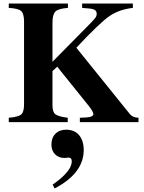

<svg xmlns="http://www.w3.org/2000/svg" viewBox="-20 -696 818 1094"><path d="M769 0H435V-25Q482 -26 497 -31Q512 -36 512 -46Q512 -59 487 -91L306 -316L279 -291V-95Q279 -58 295.5 -45Q312 -32 366 -25V0H30V-25Q85 -30 101 -44Q117 -58 117 -101V-573Q117 -619 100 -633.5Q83 -648 30 -651V-676H367V-651Q313 -647 296 -630.5Q279 -614 279 -567V-344L491 -559Q515 -583 523 -594Q531 -605 531 -617Q531 -632 520.5 -639Q510 -646 483 -648L448 -651V-676H737V-651Q659 -642 604 -604.5Q549 -567 415 -424L720 -46Q736 -26 769 -25ZM291 378 280 356Q389 280 389 223Q389 202 370 202Q367 202 359 203Q351 204 346 204Q314 204 293.5 183Q273 162 273 128Q273 89 296 66Q319 43 357 43Q404 43 430.5 74Q457 105 457 159Q457 291 291 378Z"/></svg>

Font: STIX
Style: Bold
Weight: 700
Designer: MicroPress Inc., with final additions and corrections provided by Coen Hoffman, Elsevier (retired)
Version: Version 1.1.1